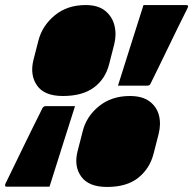

<svg xmlns="http://www.w3.org/2000/svg" viewBox="-63 -730 765 760"><path d="M276 -710Q325 -710 353 -687.5Q381 -665 390 -629.5Q399 -594 389 -554L369 -476Q354 -417 308.5 -383.5Q263 -350 186 -350Q113 -350 84 -391Q55 -432 69 -491L89 -569Q104 -628 153.5 -669Q203 -710 276 -710ZM404 -391Q429 -471 454.5 -551Q480 -631 505 -710H674Q686 -710 679 -697Q677 -693 666 -671Q655 -649 639 -616.5Q623 -584 605.5 -547.5Q588 -511 572 -478.5Q556 -446 545.5 -424.5Q535 -403 533 -399Q531 -394 527.5 -392.5Q524 -391 520 -391ZM451 -350Q500 -350 528.5 -329Q557 -308 566 -274Q575 -240 565 -200L545 -122Q530 -63 484.5 -26.5Q439 10 361 10Q288 10 258.5 -31Q229 -72 244 -131L264 -209Q278 -268 328 -309Q378 -350 451 -350ZM234 -310Q209 -231 183.5 -151Q158 -71 133 9H-36Q-47 9 -41 -4Q-39 -8 -28 -30.5Q-17 -53 -1 -86Q15 -119 32.5 -155Q50 -191 66 -223.5Q82 -256 93 -277.5Q104 -299 105 -302Q110 -310 118 -310Z"/></svg>

Font: Recursive Mn Lnr St XBk
Style: Italic
Weight: 1000
Italic angle: -15°
Monospace: yes
Version: Version 1.079;hotconv 1.0.112;makeotfexe 2.5.65598; ttfautoh